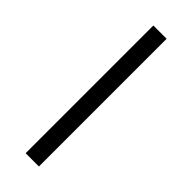

<svg xmlns="http://www.w3.org/2000/svg" viewBox="-218 -655 675 675"><g transform="rotate(45 120.0 -317.5)"><path d="M153 0H87V-635H153Z"/></g></svg>

Font: Gemunu Libre Light
Style: Regular
Weight: 300
Designer: Puspanada Ekanayake, Sola Matas, Pathum Egodawatta, Kosala Senevirathne
Foundry: mooniak
Version: Version 1.100